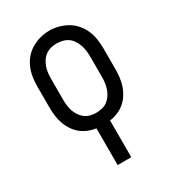

<svg xmlns="http://www.w3.org/2000/svg" viewBox="-180 -633 861 951"><g transform="rotate(-30 250.0 -158.0)"><path d="M211 215V5Q188 2 166 -7Q144 -16 126 -31Q108 -46 95 -66Q82 -86 74.5 -108Q67 -130 64 -153.5Q61 -177 61 -200V-320Q61 -347 65 -373.5Q69 -400 79.5 -424.5Q90 -449 107.5 -469.5Q125 -490 148 -503.5Q171 -517 197 -524Q223 -531 250 -531Q277 -531 303 -524Q329 -517 352 -503.5Q375 -490 392.5 -469.5Q410 -449 420.5 -424.5Q431 -400 435 -373.5Q439 -347 439 -320V-200Q439 -177 436 -153.5Q433 -130 425.5 -108Q418 -86 405 -66Q392 -46 374 -31Q356 -16 334 -7Q312 2 289 5V215ZM250 -62Q267 -62 283.5 -66Q300 -70 313.5 -80Q327 -90 336.5 -104Q346 -118 351.5 -134Q357 -150 359.5 -166.5Q362 -183 362 -200V-320Q362 -337 359.5 -354Q357 -371 351.5 -386.5Q346 -402 336.5 -416.5Q327 -431 313 -440.5Q299 -450 282 -454Q265 -458 248 -458Q232 -458 215.5 -453.5Q199 -449 185.5 -439Q172 -429 163 -415Q154 -401 148.5 -385.5Q143 -370 141 -353.5Q139 -337 139 -320V-200Q139 -183 141 -166.5Q143 -150 148.5 -134Q154 -118 163.5 -104Q173 -90 186.5 -80Q200 -70 216.5 -66Q233 -62 250 -62Z"/></g></svg>

Font: Iosevka Slab
Style: Regular
Weight: 400
Monospace: yes
Designer: Belleve Invis
Foundry: Belleve Invis
Version: Version 11.2.4; ttfautohint (v1.8.3)